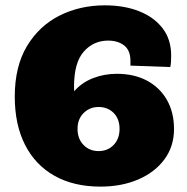

<svg xmlns="http://www.w3.org/2000/svg" viewBox="-20 -690 703 723"><path d="M358.4 12.7Q257.3 12.7 185.1 -28.1Q112.8 -68.8 74.2 -144.8Q35.6 -220.7 35.6 -326.2Q35.6 -439.5 81.3 -515.9Q127 -592.3 203.9 -631.1Q280.8 -669.9 375 -669.9Q447.8 -669.9 503.9 -647.7Q560.1 -625.5 592.3 -583.5Q624.5 -541.5 624.5 -481.4Q624.5 -469.2 624 -458.7Q623.5 -448.2 621.1 -437.5L471.2 -442.9V-460.9Q471.2 -500 447.8 -518.6Q424.3 -537.1 387.2 -537.1Q332 -537.1 295.4 -495.6Q258.8 -454.1 258.8 -364.3Q258.8 -354.5 259.3 -346.2Q287.6 -378.9 329.8 -395.5Q372.1 -412.1 419.9 -412.1Q484.9 -412.1 533.2 -386.5Q581.5 -360.8 608.4 -314Q635.3 -267.1 635.3 -204.1Q635.3 -138.7 599.1 -89.8Q563 -41 500.5 -14.2Q438 12.7 358.4 12.7ZM351.1 -121.1Q385.7 -121.1 408 -144.3Q430.2 -167.5 430.2 -204.6Q430.2 -242.2 408 -264.6Q385.7 -287.1 351.1 -287.1Q317.9 -287.1 294.9 -264.4Q272 -241.7 272 -204.6Q272 -167.5 294.4 -144.3Q316.9 -121.1 351.1 -121.1Z"/></svg>

Font: Bevan
Style: Regular
Weight: 400
Designer: Vernon Adams
Foundry: Vernon Adams
Version: Version 2.100; ttfautohint (v1.8.3)